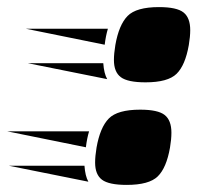

<svg xmlns="http://www.w3.org/2000/svg" viewBox="-179 -515 556 541"><path d="M146 -388Q156 -445 180.5 -470Q205 -495 269 -495Q319 -495 338 -480Q357 -465 357 -430Q357 -421 356 -410.5Q355 -400 353 -388Q343 -331 318.5 -307Q294 -283 231 -283Q181 -283 161.5 -297.5Q142 -312 142 -346Q142 -355 143 -365.5Q144 -376 146 -388ZM125 -434Q119 -414 116 -389L-106 -434ZM123 -292 -101 -337H112Q114 -308 123 -292ZM93 -99Q103 -156 127.5 -181Q152 -206 216 -206Q266 -206 285 -191Q304 -176 304 -141Q304 -132 303 -121.5Q302 -111 300 -99Q290 -42 265.5 -18Q241 6 178 6Q128 6 108.5 -8.5Q89 -23 89 -57Q89 -66 90 -76.5Q91 -87 93 -99ZM72 -145Q66 -125 63 -100L-159 -145ZM70 -3 -154 -48H59Q61 -19 70 -3Z"/></svg>

Font: Faster One
Style: Regular
Weight: 400
Designer: Eduardo Rodriguez Tunni
Foundry: Eduardo Rodriguez Tunni
Version: Version 1.003; ttfautohint (v1.8.4.7-5d5b);gftools[0.9.23]